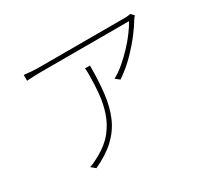

<svg xmlns="http://www.w3.org/2000/svg" viewBox="-140 -928 1279 1176"><g transform="rotate(-30 500.0 -340.5)"><path d="M908 -675Q904 -671 900 -666Q896 -661 892 -655Q876 -626 839.5 -577.5Q803 -529 751.5 -475.5Q700 -422 635 -378L606 -401Q645 -422 683.5 -455Q722 -488 756.5 -525Q791 -562 817.5 -598Q844 -634 859 -662Q842 -662 802 -662Q762 -662 708 -662Q654 -662 593 -662Q532 -662 472.5 -662Q413 -662 363 -662Q313 -662 280.5 -662Q248 -662 241 -662Q216 -662 187.5 -661Q159 -660 136 -658V-699Q159 -696 187.5 -694Q216 -692 241 -692Q248 -692 281 -692Q314 -692 364 -692Q414 -692 473.5 -692Q533 -692 593 -692Q653 -692 706.5 -692Q760 -692 798 -692Q836 -692 851 -692Q859 -692 870 -693.5Q881 -695 888 -696ZM516 -546Q516 -436 505.5 -349Q495 -262 465.5 -194.5Q436 -127 380.5 -75Q325 -23 236 18L206 -7Q223 -12 244.5 -22.5Q266 -33 280 -41Q349 -79 389.5 -130Q430 -181 450 -240.5Q470 -300 476.5 -364Q483 -428 483 -491Q483 -504 483 -517.5Q483 -531 481 -546Z"/></g></svg>

Font: Source Han Sans SC ExtraLight
Style: Regular
Weight: 250
Designer: Ryoko NISHIZUKA 西塚涼子 (kana, bopomofo & ideographs); Paul D. Hunt (Latin, Greek & Cyrillic); Sandoll Communications 산돌커뮤니
Foundry: Adobe
Version: Version 2.004;hotconv 1.0.118;makeotfexe 2.5.65603